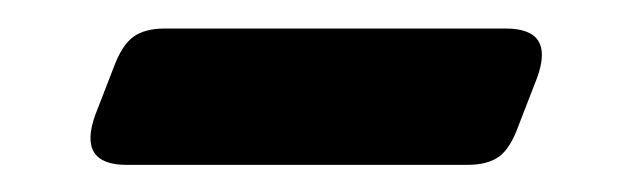

<svg xmlns="http://www.w3.org/2000/svg" viewBox="-20 -348 454 138"><path d="M343.5 -327.5Q379 -327.5 366 -292L353 -258.5Q347 -241.5 338.8 -235.5Q330.5 -229.5 316 -229.5H71Q35.5 -229.5 48.5 -265.5L61.5 -299Q67.5 -315.5 75.8 -321.5Q84 -327.5 98.5 -327.5Z"/></svg>

Font: Fraunces 9pt SemiBold
Style: Regular
Weight: 600
Version: Version 1.000;[b76b70a41]